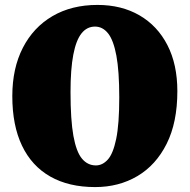

<svg xmlns="http://www.w3.org/2000/svg" viewBox="-20 -740 770 780"><path d="M376 -720Q473.5 -720 546.5 -677.8Q619.5 -635.5 660 -557Q700.5 -478.5 700.5 -369.5Q700.5 -242.5 657 -155.8Q613.5 -69 538 -24.5Q462.5 20 366.5 20Q259.5 20 184.2 -22.8Q109 -65.5 69.5 -148Q30 -230.5 30 -349.5Q30 -462.5 72.8 -545.8Q115.5 -629 193.2 -674.5Q271 -720 376 -720ZM464.5 -344.5Q464.5 -451 452.8 -514Q441 -577 419 -604.5Q397 -632 366 -632Q333 -632 311 -604.2Q289 -576.5 277.8 -517.8Q266.5 -459 266.5 -366Q266.5 -253 278.2 -188Q290 -123 313 -95.5Q336 -68 369.5 -68Q396.5 -68 418 -91.8Q439.5 -115.5 452 -175.5Q464.5 -235.5 464.5 -344.5Z"/></svg>

Font: Fraunces SuperSoft 9pt
Style: Regular
Weight: 900
Version: Version 1.000;[b76b70a41]